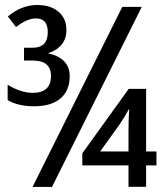

<svg xmlns="http://www.w3.org/2000/svg" viewBox="-20 -741 640 761"><path d="M170.4 -529.8Q256.3 -510.7 256.3 -439Q256.3 -382.3 220 -351.1Q183.6 -319.8 115.2 -319.8Q51.3 -319.8 10.3 -344.2V-404.8Q64 -373 109.4 -373Q182.1 -373 182.1 -439.9Q182.1 -501 110.4 -501H75.2V-551.8H109.4Q169.4 -551.8 169.4 -613.8Q169.4 -668 122.1 -668Q87.4 -668 43.5 -633.8L11.2 -675.8Q65.4 -721.2 127.4 -721.2Q180.7 -721.2 211.9 -694.6Q243.2 -668 243.2 -622.1Q243.2 -554.2 170.4 -529.8ZM542 -713.9 186 0H108.9L464.8 -713.9ZM600.1 -85.4H559.1V-0.5H489.3V-85.4H306.2V-133.3L490.2 -388.7H559.1V-140.6H600.1ZM489.3 -140.6V-226.6Q489.3 -266.6 492.2 -310.5Q472.7 -274.9 453.1 -246.6L377 -140.6Z"/></svg>

Font: Noto Mono
Style: Regular
Weight: 400
Designer: Monotype Design Team
Foundry: Monotype Imaging Inc.
Version: Version 1.00